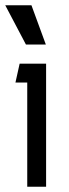

<svg xmlns="http://www.w3.org/2000/svg" viewBox="-22 -713 262 733"><path d="M154 0H82V-398H37L53 -470H154ZM153 -543H77L-2 -693H98Z"/></svg>

Font: Kreadon
Style: Regular
Weight: 400
Designer: kohakuno
Foundry: StudioGnu
Version: Version 1.000;Glyphs 3.1.2 (3151)